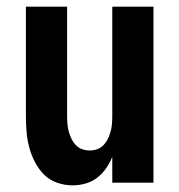

<svg xmlns="http://www.w3.org/2000/svg" viewBox="-20 -550 540 578"><path d="M198 8Q175 8 152 0Q129 -8 112.5 -24.5Q96 -41 85 -62.5Q74 -84 68 -106.5Q62 -129 60 -152.5Q58 -176 58 -200V-530H182V-200Q182 -188 183 -176.5Q184 -165 187 -154Q190 -143 195 -132.5Q200 -122 208 -113.5Q216 -105 227 -101Q238 -97 250 -97Q262 -97 273 -101Q284 -105 292 -113.5Q300 -122 305 -132.5Q310 -143 313 -154Q316 -165 317 -176.5Q318 -188 318 -200V-530H442V0H318V-78Q311 -60 299.5 -43.5Q288 -27 272.5 -15Q257 -3 237.5 2.5Q218 8 198 8Z"/></svg>

Font: iosevka_custom_sans_ss08 XBd
Style: Regular
Weight: 800
Designer: Belleve Invis
Foundry: Belleve Invis
Version: Version 10.3.0; ttfautohint (v1.8.3)